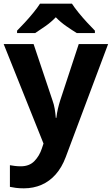

<svg xmlns="http://www.w3.org/2000/svg" viewBox="-20 -786 609 1046"><path d="M0 -546H163L266 -239Q274 -217 278 -193.5Q282 -170 284 -144H287Q290 -170 295.5 -193.5Q301 -217 308 -239L409 -546H569L338 70Q317 126 283.5 164Q250 202 206 221Q162 240 110 240Q85 240 66.5 237.5Q48 235 34 232V114Q45 116 60.5 118Q76 120 93 120Q140 120 167.5 91.5Q195 63 208 23L217 -4ZM372 -766Q386 -744 408.5 -716.5Q431 -689 455 -663Q479 -637 497 -619V-606H398Q372 -622 341 -643.5Q310 -665 284 -692Q258 -665 228 -644Q198 -623 172 -606H73V-619Q92 -638 115.5 -663.5Q139 -689 161.5 -716.5Q184 -744 198 -766Z"/></svg>

Font: Noto Sans Canadian Aboriginal
Style: Regular
Weight: 400
Designer: Monotype Design Team, Typotheque's Kevin King
Foundry: Monotype Imaging Inc.
Version: Version 2.002